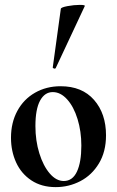

<svg xmlns="http://www.w3.org/2000/svg" viewBox="-20 -752 477 786"><path d="M25 -188Q25 -250 51 -298Q77 -346 123.5 -372.5Q170 -399 228 -399Q316 -399 365 -343Q414 -287 414 -198Q414 -131 385 -83Q356 -35 309 -10.5Q262 14 208 14Q150 14 108.5 -13.5Q67 -41 46 -87Q25 -133 25 -188ZM313 -156Q313 -214 297.5 -264.5Q282 -315 255 -345Q228 -375 196 -375Q163 -375 144 -340Q125 -305 125 -236Q125 -176 141 -124.5Q157 -73 183.5 -42Q210 -11 241 -11Q277 -11 295 -49.5Q313 -88 313 -156ZM204 -471Q201 -471 198 -473Q195 -475 196 -476L229 -716Q230 -722 256.5 -727Q283 -732 307 -732Q330 -732 327 -727L208 -473Q206 -471 204 -471Z"/></svg>

Font: Cormorant Upright
Style: Bold
Weight: 700
Designer: Christian Thalmann (Catharsis Fonts)
Foundry: Catharsis Fonts
Version: Version 3.302